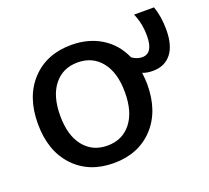

<svg xmlns="http://www.w3.org/2000/svg" viewBox="-102 -687 900 825"><g transform="rotate(-20 348.0 -275.0)"><path d="M179 -120Q219 -70 287 -70Q355 -70 395 -120Q435 -170 435 -260Q435 -350 395 -400Q355 -450 287 -450Q219 -450 179 -400Q139 -350 139 -260Q139 -170 179 -120ZM287 -530Q365 -530 423.5 -494Q482 -458 511 -392Q533 -376 557 -376Q607 -376 607 -456Q607 -512 586 -560H677Q694 -513 694 -452Q694 -380 664 -342.5Q634 -305 580 -305Q553 -305 533 -313Q537 -279 537 -260Q537 -136 468.5 -63Q400 10 287 10Q174 10 105.5 -63Q37 -136 37 -260Q37 -384 105.5 -457Q174 -530 287 -530Z"/></g></svg>

Font: M PLUS 1p Medium
Style: Regular
Weight: 500
Version: Version 1.062